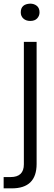

<svg xmlns="http://www.w3.org/2000/svg" viewBox="-47 -776 297 1054"><path d="M119 -661Q96 -661 81.5 -674Q67 -687 67 -708Q67 -754 119 -756Q140 -756 155 -744Q170 -732 170 -708Q170 -689 157 -675Q144 -661 119 -661ZM18 258H-27V196H11Q84 196 84 126V-546H154V124Q154 258 18 258Z"/></svg>

Font: Ulagadi Sans Light
Style: Regular
Weight: 300
Designer: Ninad Kale (Devanagari), Jonny Pinhorn (Latin)
Foundry: Indian Type Foundry
Version: Version 3.01;March 29, 2020;FontCreator 12.0.0.2522 64-bit; 